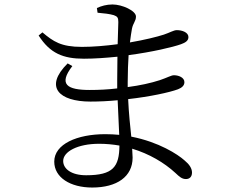

<svg xmlns="http://www.w3.org/2000/svg" viewBox="-20 -797 1040 860"><path d="M382 -394C282 -394 240 -418 304 -501L283 -513C176 -407 245 -342 385 -342C425 -342 466 -344 507 -348L514 -193C494 -195 473 -196 451 -196C326 -196 223 -152 223 -73C223 -2 295 43 393 43C504 43 574 -6 574 -91L572 -131C648 -108 715 -69 766 -22C784 -5 795 5 813 5C829 5 840 -5 840 -24C840 -43 828 -61 806 -79C777 -105 692 -161 568 -185C563 -232 557 -288 554 -353C652 -364 739 -383 777 -397C795 -404 806 -414 806 -429C806 -450 780 -460 759 -460C747 -460 729 -449 696 -438C656 -425 606 -414 552 -407V-429C552 -476 554 -516 556 -550C662 -564 755 -586 791 -599C810 -606 824 -614 824 -631C824 -652 796 -662 772 -662C758 -662 741 -651 714 -642C683 -632 627 -618 562 -607C565 -632 568 -651 571 -668C576 -694 589 -702 589 -723C589 -749 527 -777 484 -777C457 -777 433 -770 414 -761L417 -740C449 -737 469 -735 490 -729C506 -723 510 -718 510 -698L507 -599C454 -592 398 -587 347 -587C253 -587 219 -611 170 -652L153 -638C204 -558 263 -534 356 -534C404 -534 456 -538 506 -543L505 -441V-401C464 -396 422 -394 382 -394ZM515 -145C514 -50 487 -12 366 -12C299 -12 263 -41 263 -76C263 -117 326 -153 424 -153C455 -153 486 -150 515 -145Z"/></svg>

Font: Source Han Serif KR
Style: Regular
Weight: 400
Designer: Ryoko NISHIZUKA 西塚涼子 (kana & ideographs); Frank Grießhammer (Latin, Greek & Cyrillic); Wenlong ZHANG 张文龙 (bopomofo); San
Foundry: Adobe
Version: Version 2.001;hotconv 1.1.0;makeotfexe 2.6.0